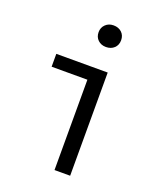

<svg xmlns="http://www.w3.org/2000/svg" viewBox="-142 -858 784 946"><g transform="rotate(20 250.0 -385.0)"><path d="M258.8 0V-473.6H71.3V-541H340.8V0ZM289.1 -656.2Q263.7 -656.2 247.1 -671.9Q230.5 -687.5 230.5 -712.9Q230.5 -737.3 247.1 -753.4Q263.7 -769.5 289.1 -769.5Q315.4 -769.5 332 -753.9Q348.6 -738.3 348.6 -712.9Q348.6 -687.5 332 -671.9Q315.4 -656.2 289.1 -656.2Z"/></g></svg>

Font: Gen Shin Gothic Monospace Normal
Style: Regular
Weight: 350
Designer: [Source Han Sans]
Ryoko NISHIZUKA  (kana & ideographs); Paul D. Hunt (Latin, Greek & Cyrillic); Wenlong ZHANG  (bopomofo
Version: Version 1.002.20150607